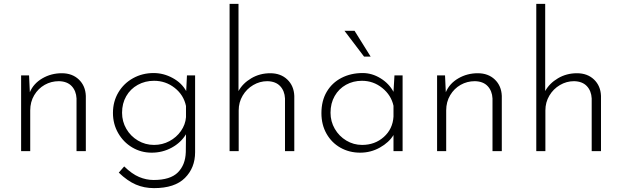

<svg xmlns="http://www.w3.org/2000/svg" viewBox="-20 -780 3211 991"><path d="M423 -285V0H375V-272Q373 -311 350 -335.5Q327 -360 284 -361Q244 -361 210.5 -342Q177 -323 156.5 -288.5Q136 -254 136 -210V0H89V-391H130L134 -304Q153 -349 198.5 -375.5Q244 -402 299 -402Q353 -402 387 -369.5Q421 -337 423 -285Z M987 -391V6Q987 86 934.5 138.5Q882 191 775 191Q724 191 681 172.5Q638 154 593 111L621 79Q661 118 698 133.5Q735 149 773 149Q859 149 898 110Q937 71 939 5L940 -87Q914 -44 866.5 -18Q819 8 763 8Q708 8 662.5 -19Q617 -46 590 -93Q563 -140 563 -197Q563 -256 591 -303Q619 -350 667 -376.5Q715 -403 773 -403Q824 -403 871 -377.5Q918 -352 941 -310L945 -391ZM940 -175V-233Q928 -290 881.5 -326.5Q835 -363 775 -363Q729 -363 691 -342Q653 -321 631.5 -283.5Q610 -246 610 -198Q610 -153 632 -115Q654 -77 692 -54.5Q730 -32 775 -32Q818 -32 854.5 -51.5Q891 -71 914 -104Q937 -137 940 -175Z M1499 -285V0H1451V-272Q1449 -311 1426 -335.5Q1403 -360 1360 -361Q1321 -361 1287 -341Q1253 -321 1232.5 -286.5Q1212 -252 1212 -210V0H1165V-760H1211V-310Q1233 -350 1277 -376Q1321 -402 1375 -402Q1429 -402 1463 -369.5Q1497 -337 1499 -285Z M2058 -391V0H2011V-83Q1988 -45 1941 -18.5Q1894 8 1839 8Q1783 8 1737.5 -17.5Q1692 -43 1665.5 -89.5Q1639 -136 1639 -196Q1639 -260 1666.5 -306.5Q1694 -353 1742.5 -378Q1791 -403 1852 -403Q1900 -403 1944 -376Q1988 -349 2011 -306L2016 -391ZM2011 -178V-234Q1999 -289 1953 -326Q1907 -363 1848 -363Q1803 -363 1766 -342.5Q1729 -322 1707.5 -284.5Q1686 -247 1686 -198Q1686 -153 1708 -115Q1730 -77 1767.5 -54.5Q1805 -32 1849 -32Q1915 -32 1961 -73Q2007 -114 2011 -178ZM1810 -621 1893 -488H1859L1758 -621Z M2570 -285V0H2522V-272Q2520 -311 2497 -335.5Q2474 -360 2431 -361Q2391 -361 2357.5 -342Q2324 -323 2303.5 -288.5Q2283 -254 2283 -210V0H2236V-391H2277L2281 -304Q2300 -349 2345.5 -375.5Q2391 -402 2446 -402Q2500 -402 2534 -369.5Q2568 -337 2570 -285Z M3082 -285V0H3034V-272Q3032 -311 3009 -335.5Q2986 -360 2943 -361Q2904 -361 2870 -341Q2836 -321 2815.5 -286.5Q2795 -252 2795 -210V0H2748V-760H2794V-310Q2816 -350 2860 -376Q2904 -402 2958 -402Q3012 -402 3046 -369.5Q3080 -337 3082 -285Z"/></svg>

Font: Josefin Sans Light
Style: Regular
Weight: 300
Designer: Santiago Orozco
Foundry: Typemade
Version: Version 2.000